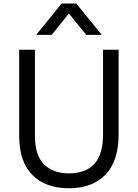

<svg xmlns="http://www.w3.org/2000/svg" viewBox="-20 -1006 761 1060"><path d="M85.9 -253.9V-731.4H172.9V-254.9Q172.9 -148.4 223.1 -98.6Q273.4 -48.8 359.4 -48.8Q548.8 -48.8 548.8 -260.7V-731.4H634.8V-262.7Q634.8 -117.2 562.5 -42Q490.2 33.2 360.4 33.2Q230.5 33.2 158.2 -40.5Q85.9 -114.3 85.9 -253.9ZM179.7 -813.5 320.3 -986.3H401.4L542 -813.5H456.1L360.4 -931.6L265.6 -813.5Z"/></svg>

Font: GenEi M Gothic v2 Regular
Style: Regular
Weight: 400
Version: Version 2.0